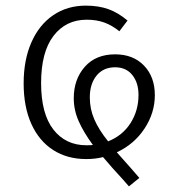

<svg xmlns="http://www.w3.org/2000/svg" viewBox="-20 -554 634 682"><path d="M395 -13Q454 53 475 78L438 108L417 84Q377 41 346 4Q319 11 286 11Q219 11 169 -21Q119 -53 91.5 -113.5Q64 -174 64 -258Q64 -341 91.5 -403.5Q119 -466 169 -500Q219 -534 285 -534Q330 -534 365 -521.5Q400 -509 433 -481L404 -443Q378 -464 350.5 -474Q323 -484 288 -484Q214 -484 170 -426.5Q126 -369 126 -259Q126 -150 169.5 -94Q213 -38 287 -38Q303 -38 310 -39Q277 -84 259.5 -123.5Q242 -163 242 -205Q242 -272 281 -316.5Q320 -361 389 -361Q453 -361 491.5 -321Q530 -281 530 -216Q530 -153 493.5 -97.5Q457 -42 395 -13ZM364 -52Q415 -72 443.5 -116.5Q472 -161 472 -217Q472 -260 450 -287.5Q428 -315 389 -315Q347 -315 323 -285.5Q299 -256 299 -208Q299 -167 315 -130Q331 -93 364 -52Z"/></svg>

Font: Fira Sans Light
Style: Regular
Weight: 300
Designer: bBox Type GmbH & Carrois Corporate GbR & Edenspiekermann AG
Foundry: bBox Type GmbH & Carrois Corporate GbR & Edenspiekermann AG
Version: Version 4.301